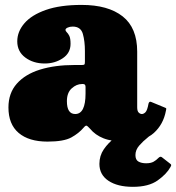

<svg xmlns="http://www.w3.org/2000/svg" viewBox="-20 -552 700 762"><path d="M13.5 -125.5Q13.5 -182.5 46.8 -220Q80 -257.5 139 -275.8Q198 -294 275 -294H304Q313 -294 315 -296Q317 -298 317 -307V-349.5Q317 -388.5 308.8 -417.5Q300.5 -446.5 268.5 -446.5Q257 -446.5 248.5 -442.5Q240 -438.5 240 -434Q240 -428.5 245 -424Q250 -419.5 255 -409.8Q260 -400 260 -378Q260 -341.5 229 -320.8Q198 -300 157.5 -300Q112 -300 80.2 -323.8Q48.5 -347.5 48.5 -388Q48.5 -426.5 76.8 -459.5Q105 -492.5 161.8 -512.5Q218.5 -532.5 304 -532.5Q409 -532.5 466.8 -487Q524.5 -441.5 524.5 -347V-126Q524.5 -111 530.5 -105.2Q536.5 -99.5 543 -99.5Q550 -99.5 557.2 -106.5Q564.5 -113.5 569.5 -141Q572.5 -151.5 581 -147L635.5 -124.5Q640 -123 640 -120.2Q640 -117.5 638.5 -112.5Q628.5 -58.5 590.5 -24.2Q552.5 10 479 10H478.5Q424 10 391 -3Q358 -16 337 -41.5Q327.5 -52 323.5 -53.2Q319.5 -54.5 312 -45.5Q293 -23 263 -6.5Q233 10 168.5 10Q94.5 10 54 -24.5Q13.5 -59 13.5 -125.5ZM245.5 -150.5Q245.5 -99.5 278.5 -99.5Q319.5 -99.5 319.5 -181V-207Q319.5 -218.5 310 -218.5H305Q283.5 -218.5 264.5 -201.2Q245.5 -184 245.5 -150.5ZM507.5 189.5Q446.5 189.5 410.5 165.5Q374.5 141.5 374.5 98.5Q374.5 66 392 40.5Q409.5 15 435.8 -5.2Q462 -25.5 489.5 -41.8Q517 -58 537 -71.5Q545.5 -77 559 -70.8Q572.5 -64.5 576 -61.5Q590.5 -50 596.8 -45.8Q603 -41.5 597 -34.5Q585.5 -21.5 566.5 -6.5Q547.5 8.5 532.5 25.8Q517.5 43 517.5 63.5Q517.5 82.5 529.5 89.2Q541.5 96 560 96Q578.5 96 589.5 89.8Q600.5 83.5 608 75.5Q616 67 622.5 72L654.5 97Q659.5 100.5 659.5 103Q659.5 105.5 656.5 111Q641.5 138.5 605.8 164Q570 189.5 507.5 189.5Z"/></svg>

Font: Besley* Narrow Fatface
Style: Regular
Weight: 900
Width: 4
Designer: Owen Earl
Foundry: indestructible type*
Version: Version 3.000; ttfautohint (v1.8.3)